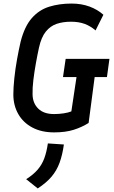

<svg xmlns="http://www.w3.org/2000/svg" viewBox="-20 -732 639 1079"><path d="M284 12Q213 12 161.5 -15.5Q110 -43 82.5 -91.5Q55 -140 55 -201Q55 -239 60.5 -292Q66 -345 76 -400Q86 -455 96 -498Q118 -584 159 -630.5Q200 -677 257 -694.5Q314 -712 382 -712Q438 -712 483.5 -695Q529 -678 561 -649L517 -561Q488 -586 455 -598Q422 -610 379 -610Q334 -610 298.5 -598Q263 -586 237.5 -554.5Q212 -523 199 -464Q190 -423 181.5 -375.5Q173 -328 167.5 -282.5Q162 -237 163 -201Q164 -152 195 -121.5Q226 -91 284 -91Q311 -91 337.5 -95Q364 -99 381 -106L410 -299H334L349 -401H595L581 -299H512L478 -41Q440 -17 394 -2.5Q348 12 284 12ZM192 327 127 275Q167 250 191.5 221.5Q216 193 229 157.5Q242 122 249 74L339 80Q331 138 315 182Q299 226 270 260.5Q241 295 192 327Z"/></svg>

Font: Finlandica Medium
Style: Italic
Weight: 500
Italic angle: -8°
Designer: Niklas Ekholm, Juho Hiilivirta, Jaakko Suomalainen
Foundry: Helsinki Type Studio
Version: Version 1.063